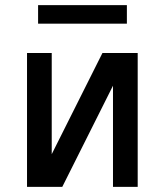

<svg xmlns="http://www.w3.org/2000/svg" viewBox="-20 -726 640 746"><path d="M85 0V-520H181V-127L378 -520H515V0H419V-393L222 0ZM128 -634V-706H473V-634Z"/></svg>

Font: Iosevka Aile Medium
Style: Regular
Weight: 500
Designer: Belleve Invis
Foundry: Belleve Invis
Version: Version 27.3.5; ttfautohint (v1.8.4)